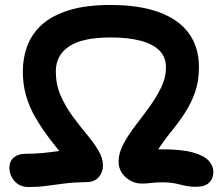

<svg xmlns="http://www.w3.org/2000/svg" viewBox="-20 -734 899 774"><path d="M96 20Q60 20 39 -3.5Q18 -27 18 -58Q18 -84 35.5 -99Q53 -114 82 -114Q119 -114 150 -117Q181 -120 213.5 -124.5Q246 -129 286 -131L270 -63Q222 -120 185.5 -167.5Q149 -215 123.5 -259Q98 -303 85 -348.5Q72 -394 72 -446Q72 -501 90.5 -550Q109 -599 150 -635.5Q191 -672 259 -693Q327 -714 426 -714Q541 -714 620.5 -685Q700 -656 741 -600Q782 -544 782 -463Q782 -407 766.5 -363Q751 -319 727 -281.5Q703 -244 676 -211Q649 -178 626.5 -145Q604 -112 592 -77L549 -122Q572 -127 593.5 -129.5Q615 -132 634 -132Q712 -132 757 -119.5Q802 -107 821 -86.5Q840 -66 840 -40Q840 -14 823 2.5Q806 19 770 19Q752 19 736.5 16.5Q721 14 706 10Q691 6 673.5 3.5Q656 1 634 1Q608 1 589.5 3.5Q571 6 552 6Q527 6 506 -5.5Q485 -17 471.5 -37Q458 -57 458 -82Q458 -117 477.5 -153.5Q497 -190 525.5 -227Q554 -264 582 -302.5Q610 -341 629.5 -381Q649 -421 649 -463Q649 -504 622.5 -530.5Q596 -557 546 -570Q496 -583 426 -583Q312 -583 258.5 -547Q205 -511 205 -446Q205 -394 224 -350Q243 -306 271.5 -267Q300 -228 328.5 -194Q357 -160 376 -128.5Q395 -97 395 -67Q395 -39 377.5 -19.5Q360 0 330 0Q277 1 238 6Q199 11 166 15.5Q133 20 96 20Z"/></svg>

Font: Shantell Sans SemiBold
Style: Regular
Weight: 600
Designer: Stephen Nixon, Anya Danilova, Shantell Martin
Foundry: Arrow Type
Version: Version 1.011;[c5ecc13dd]